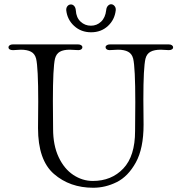

<svg xmlns="http://www.w3.org/2000/svg" viewBox="-20 -890 855 904"><path d="M159 -287 160 -412Q160 -572 150 -614Q144 -637 126 -646.5Q108 -656 78 -656Q67 -656 43 -654H40Q31 -654 25.5 -657.5Q20 -661 20 -667Q20 -673 25.5 -677Q31 -681 41 -681H194H347Q357 -681 362.5 -677Q368 -673 368 -668Q368 -662 363 -658Q358 -654 349 -654L308 -656Q279 -656 262 -646.5Q245 -637 239 -614Q229 -572 229 -414L230 -283Q230 -206 256 -150.5Q282 -95 325 -66.5Q368 -38 417 -38Q505 -38 560.5 -96.5Q616 -155 616 -273L617 -408Q617 -572 607 -614Q601 -637 583 -646.5Q565 -656 535 -656L496 -654Q487 -654 482 -658Q477 -662 477 -668Q477 -673 482.5 -677Q488 -681 498 -681H774Q784 -681 789.5 -677Q795 -673 795 -667Q795 -661 789.5 -657.5Q784 -654 775 -654Q765 -654 755.5 -655Q746 -656 737 -656Q707 -656 689 -646.5Q671 -637 665 -614Q655 -572 655 -422L656 -303Q656 -191 619.5 -125Q583 -59 529.5 -32.5Q476 -6 419 -6Q309 -6 234 -71Q159 -136 159 -287ZM292 -841Q291 -853 297.5 -861Q304 -869 314 -869Q323 -869 329.5 -861.5Q336 -854 337 -841Q339 -807 359.5 -788Q380 -769 408 -769Q436 -769 456 -788Q476 -807 480 -842Q481 -855 488 -862.5Q495 -870 503 -870Q512 -870 519 -862Q526 -854 525 -842Q520 -797 488 -767.5Q456 -738 409 -738Q362 -738 329.5 -767.5Q297 -797 292 -841Z"/></svg>

Font: Hina Mincho
Style: Regular
Weight: 400
Designer: satsuyako
Foundry: satsuyako
Version: Version 1.100